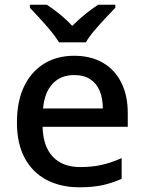

<svg xmlns="http://www.w3.org/2000/svg" viewBox="-20 -786 612 816"><path d="M295 -549Q366 -549 417 -519.5Q468 -490 495.5 -435Q523 -380 523 -305V-247H161Q163 -164 204.5 -120Q246 -76 321 -76Q373 -76 413.5 -85.5Q454 -95 497 -114V-26Q457 -8 415.5 1Q374 10 317 10Q239 10 179 -21Q119 -52 85.5 -113.5Q52 -175 52 -265Q52 -356 82.5 -419Q113 -482 167.5 -515.5Q222 -549 295 -549ZM295 -467Q238 -467 203.5 -430Q169 -393 163 -325H417Q417 -367 404 -399Q391 -431 364 -449Q337 -467 295 -467ZM231 -606Q217 -629 195 -655.5Q173 -682 149 -708Q125 -734 107 -753V-766H179Q205 -749 233.5 -726Q262 -703 287 -676Q314 -703 342.5 -726Q371 -749 397 -766H470V-753Q452 -734 427.5 -708Q403 -682 380.5 -655.5Q358 -629 345 -606Z"/></svg>

Font: Noto Sans Hebrew Medium
Style: Regular
Weight: 500
Designer: Monotype Design Team
Foundry: Monotype Imaging Inc.
Version: Version 2.003